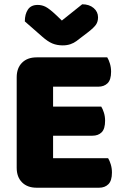

<svg xmlns="http://www.w3.org/2000/svg" viewBox="-20 -874 581 897"><path d="M58 -513Q58 -556 83 -581Q108 -606 151 -606H481Q488 -595 493.5 -577Q499 -559 499 -539Q499 -501 482.5 -485Q466 -469 439 -469H228V-376H453Q460 -365 465.5 -347.5Q471 -330 471 -310Q471 -272 455 -256Q439 -240 412 -240H228V-135H485Q492 -124 497.5 -106Q503 -88 503 -68Q503 -30 486.5 -13.5Q470 3 443 3H151Q108 3 83 -22Q58 -47 58 -90ZM269 -778 364 -854Q397 -854 417.5 -836.5Q438 -819 438 -793Q438 -773 428.5 -759Q419 -745 392 -724L337 -682Q325 -673 309 -667.5Q293 -662 273 -662Q246 -662 224.5 -671Q203 -680 177 -703L96 -774Q96 -808 110.5 -829.5Q125 -851 156 -851Q176 -851 193.5 -842Q211 -833 243 -803Z"/></svg>

Font: Baloo
Style: Regular
Weight: 400
Designer: Sarang Kulkarni and Ek Type
Foundry: Ek Type
Version: Version 1.100;PS 1.000;hotconv 1.0.88;makeotf.lib2.5.647800;